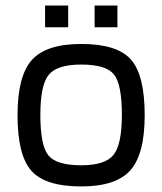

<svg xmlns="http://www.w3.org/2000/svg" viewBox="-20 -662 583 690"><path d="M500 -248Q500 -108 448.5 -50Q397 8 272 8Q143 8 93 -48Q43 -104 43 -248Q43 -389 94.5 -446.5Q146 -504 272 -504Q401 -504 450.5 -448Q500 -392 500 -248ZM125 -249Q125 -139 154 -103.5Q183 -68 272 -68Q358 -68 388 -105.5Q418 -143 418 -249Q418 -359 389.5 -394.5Q361 -430 272 -430Q185 -430 155 -393Q125 -356 125 -249ZM402 -642V-564H320V-642ZM225 -642V-564H142V-642Z"/></svg>

Font: Blinker
Style: Regular
Weight: 400
Designer: Juergen Huber
Foundry: supertype
Version: Version 1.017;hotconv 1.0.117;makeotfexe 2.5.65602